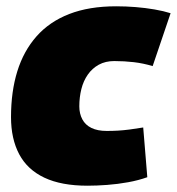

<svg xmlns="http://www.w3.org/2000/svg" viewBox="-20 -580 562 610"><path d="M258 10Q175 10 121 -15.5Q67 -41 41 -90Q15 -139 15 -208Q15 -289 35 -353.5Q55 -418 96 -464.5Q137 -511 200 -535.5Q263 -560 349 -560Q380 -560 411 -557.5Q442 -555 471 -550Q500 -545 522 -538L465 -370Q435 -379 405 -382.5Q375 -386 343 -386Q315 -386 294 -374.5Q273 -363 259 -343Q245 -323 238.5 -297Q232 -271 232 -242Q232 -219 241.5 -201Q251 -183 270.5 -173.5Q290 -164 319 -164Q338 -164 355 -165Q372 -166 391.5 -168.5Q411 -171 435 -175L448 -17Q420 -7 387 -1Q354 5 320.5 7.5Q287 10 258 10Z"/></svg>

Font: Georama ExtraCondensed Thin Black
Style: Italic
Weight: 900
Italic angle: -9°
Version: Version 1.001